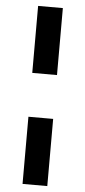

<svg xmlns="http://www.w3.org/2000/svg" viewBox="-60 -738 422 951"><g transform="rotate(5 151.5 -262.5)"><path d="M90 -372V-705H213V-372ZM90 180V-154H213V180Z"/></g></svg>

Font: Nunito Sans 10pt
Style: Bold
Weight: 700
Designer: Vernon Adams
Foundry: Vernon Adams
Version: Version 3.101;gftools[0.9.27]